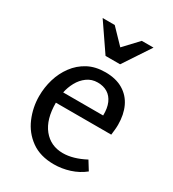

<svg xmlns="http://www.w3.org/2000/svg" viewBox="-181 -835 856 949"><g transform="rotate(30 247.0 -360.5)"><path d="M270 -509Q330 -509 371 -484.5Q412 -460 432.5 -416.5Q453 -373 453 -315Q453 -301 451.5 -286.5Q450 -272 448 -256H132Q132 -161 174 -109Q216 -57 286 -57Q315 -57 346.5 -66Q378 -75 412 -93L443 -43Q408 -15 364 -1Q320 13 275 13Q197 13 145.5 -24Q94 -61 69 -120Q44 -179 44 -243Q44 -293 58 -340Q72 -387 100.5 -425.5Q129 -464 171 -486.5Q213 -509 270 -509ZM262 -446Q228 -446 202 -427Q176 -408 160 -378.5Q144 -349 138 -318H366Q367 -360 354.5 -388.5Q342 -417 318.5 -431.5Q295 -446 262 -446ZM271 -652 347 -733H414L312 -579H229L123 -734H192Z"/></g></svg>

Font: Rosario Light
Style: Regular
Weight: 400
Version: Version 1.101; ttfautohint (v1.8.1.43-b0c9)